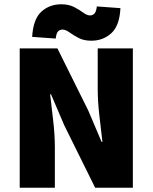

<svg xmlns="http://www.w3.org/2000/svg" viewBox="-20 -876 712 896"><path d="M72 0V-650H248L392 -360L454 -214H458Q452 -267 444 -334.5Q436 -402 436 -462V-650H600V0H424L280 -291L218 -436H214Q220 -381 228 -314.5Q236 -248 236 -188V0ZM406 -686Q371 -686 346.5 -699Q322 -712 304 -725Q286 -738 272 -738Q260 -738 251.5 -730Q243 -722 240 -696L130 -704Q135 -787 173 -821.5Q211 -856 266 -856Q301 -856 326 -843Q351 -830 368.5 -817Q386 -804 400 -804Q412 -804 420.5 -812.5Q429 -821 432 -846L542 -838Q538 -756 499.5 -721Q461 -686 406 -686Z"/></svg>

Font: Assistant ExtraBold
Style: Regular
Weight: 800
Designer: Hebrew By Ben Nathan, Latin by Paul Hunt
Version: Version 3.000